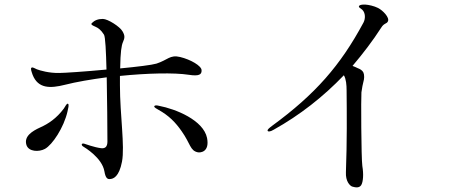

<svg xmlns="http://www.w3.org/2000/svg" viewBox="-20 -795 2040 842"><path d="M517 -658C506 -678 453 -712 431 -712C410 -712 395 -706 383 -694C376 -687 387 -683 398 -678C410 -673 423 -664 436 -643C442 -634 445 -569 447 -490C353 -481 260 -475 240 -475C195 -474 155 -486 142 -491C132 -495 123 -502 118 -498C113 -494 118 -482 123 -467C147 -406 200 -407 264 -423C315 -436 380 -447 448 -456C450 -353 451 -238 451 -187C451 -172 455 -142 424 -145C392 -149 353 -164 349 -165C336 -168 336 -158 344 -153C352 -148 428 -103 438 -43C443 -13 452 -8 464 -10C476 -11 502 -18 515 -86C528 -154 506 -291 506 -421V-462C625 -474 744 -477 808 -467C853 -460 865 -468 864 -487C864 -506 816 -534 770 -545C725 -556 716 -532 666 -516C646 -510 581 -502 507 -495C508 -568 513 -596 519 -610C527 -628 529 -638 517 -658ZM177 -142C210 -160 260 -236 276 -306C279 -320 284 -337 278 -340C272 -342 267 -329 260 -319C228 -276 192 -252 156 -236C121 -220 84 -197 96 -159C106 -129 151 -128 177 -142ZM677 -331C666 -334 659 -333 657 -330C656 -327 654 -325 674 -314C721 -288 750 -258 777 -219C816 -164 813 -134 848 -127C859 -125 900 -128 888 -190C872 -268 751 -317 677 -331Z M1180 -226C1295 -290 1398 -371 1488 -465C1498 -448 1500 -422 1500 -398C1501 -299 1502 -172 1497 -40C1495 0 1514 19 1524 23C1535 26 1554 32 1564 17C1573 2 1575 -32 1569 -67C1564 -102 1563 -372 1565 -390C1571 -435 1577 -441 1577 -457C1577 -474 1573 -482 1563 -489C1559 -492 1554 -494 1549 -496C1541 -500 1534 -503 1526 -506C1571 -559 1614 -615 1652 -674C1664 -694 1676 -690 1681 -701C1690 -718 1658 -750 1638 -760C1620 -769 1597 -774 1581 -775C1566 -775 1556 -774 1554 -767C1553 -762 1560 -760 1569 -752C1583 -738 1583 -713 1574 -696C1473 -508 1363 -382 1173 -243C1160 -233 1151 -226 1154 -221C1156 -217 1165 -217 1180 -226Z"/></svg>

Font: Shippori Mincho
Style: Regular
Weight: 400
Designer: Bonji Tadano  Ryoko NISHIZUKA  (kana & ideographs); Frank Grießhammer (Latin, Greek & Cyrillic); Wenlong ZHANG  (bopomof
Foundry: Adobe Systems Incorporated
Version: Version 1.003;PS 1.001;hotconv 16.6.54;makeotf.lib2.5.65590